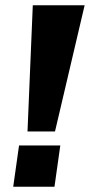

<svg xmlns="http://www.w3.org/2000/svg" viewBox="-20 -706 340 726"><path d="M84 -209 104 -686H300L188 -209ZM30 0 52 -156H208L186 0Z"/></svg>

Font: Chivo Medium
Style: Bold Italic
Weight: 700
Italic angle: -8.05°
Version: Version 2.002